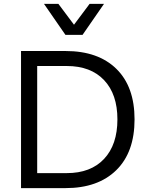

<svg xmlns="http://www.w3.org/2000/svg" viewBox="-20 -966 759 986"><path d="M440 -946H514L404 -787H316L206 -946H280L360 -839ZM317 -704Q484 -704 577.5 -612.5Q671 -521 671 -353Q671 -184 577 -92Q483 0 317 0H88V-704ZM323 -77Q446 -77 514.5 -150Q583 -223 583 -353Q583 -482 514.5 -554.5Q446 -627 323 -627H171V-77Z"/></svg>

Font: CBA Beacon Sans
Style: Regular
Weight: 400
Designer: Wei Huang
Foundry: Wei Huang
Version: Version 1.002